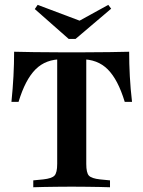

<svg xmlns="http://www.w3.org/2000/svg" viewBox="-20 -789 604 809"><path d="M273.4 -2.4Q246 -2.4 217.7 -2Q189.5 -1.6 164.1 -1.2Q138.7 -0.8 120.2 0V-29L162.1 -33.1Q198.4 -37.1 209.7 -49.2Q221 -61.3 221 -98.4V-201.6H343.5V-98.4Q343.5 -61.3 354.4 -49.2Q365.3 -37.1 401.6 -33.1L443.5 -29V0Q425 -0.8 399.6 -1.2Q374.2 -1.6 346 -2Q317.7 -2.4 290.3 -2.4H281.5ZM242.7 -539.5Q207.3 -539.5 179.4 -529Q151.6 -518.5 129.8 -496.8Q108.1 -475 90.3 -441.1Q72.6 -407.3 58.1 -359.7H28.2Q33.9 -415.3 36.7 -467.7Q39.5 -520.2 39.5 -571Q74.2 -570.2 123 -569.4Q171.8 -568.5 242.7 -568.5H321.8Q391.9 -568.5 441.1 -569.4Q490.3 -570.2 524.2 -571Q524.2 -520.2 527 -467.7Q529.8 -415.3 536.3 -359.7H505.6Q491.1 -407.3 473.4 -441.1Q455.6 -475 433.9 -496.8Q412.1 -518.5 384.3 -529Q356.5 -539.5 321 -539.5ZM221 -201.6V-551.6H343.5V-201.6ZM436.3 -768.5 448.4 -752.4 298.4 -625H269.4L126.6 -750.8L138.7 -768.5L348.4 -689.5L278.2 -681.5Z"/></svg>

Font: Playfair 5pt SemiExpanded Light
Style: Bold
Weight: 700
Version: Version 2.203